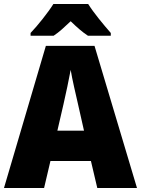

<svg xmlns="http://www.w3.org/2000/svg" viewBox="-20 -947 710 967"><path d="M424 -927H249C223 -885 168 -816 134 -781V-767H250C279 -786 303 -809 336 -840C368 -809 394 -786 423 -767H538V-781C502 -822 452 -882 424 -927ZM470 0H670L456 -716H211L0 0H202L234 -136H438ZM373 -422 403 -289H269L300 -423C311 -472 328 -550 336 -595C343 -550 363 -466 373 -422Z"/></svg>

Font: Noto Sans Telugu SemiCondensed Black
Style: Regular
Weight: 900
Width: 4
Designer: Jelle Bosma - Monotype Design Team
Foundry: Monotype Imaging Inc.
Version: Version 2.005